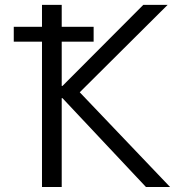

<svg xmlns="http://www.w3.org/2000/svg" viewBox="-20 -750 736 770"><path d="M35.2 -583V-642.6H148.4V-730.5H227.5V-642.6H355.5V-583H227.5V-405.3H230.5L554.7 -730.5H652.3L299.8 -379.9L662.1 0H565.4L230.5 -356.4H227.5V0H148.4V-583Z"/></svg>

Font: GenEi M Gothic v2 Regular
Style: Regular
Weight: 400
Version: Version 2.0